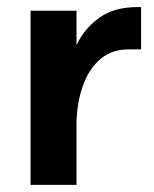

<svg xmlns="http://www.w3.org/2000/svg" viewBox="-20 -516 429 536"><path d="M65.4 -486.1V0H193.6V-486.1ZM193.8 -181.2Q196.3 -237.1 213.3 -281.7Q230.3 -326.3 261.7 -352.2Q293 -378.1 338 -378.1H373.9V-496.3H364.7Q299.9 -496.3 258.7 -467.5Q217.4 -438.6 194.2 -391.7Q170.9 -344.7 161 -289.6Q151.1 -234.5 149.2 -182.4Z"/></svg>

Font: Estedad-VF-FD Black
Style: Regular
Weight: 900
Designer: Amin Abedi
Version: Version 4.000